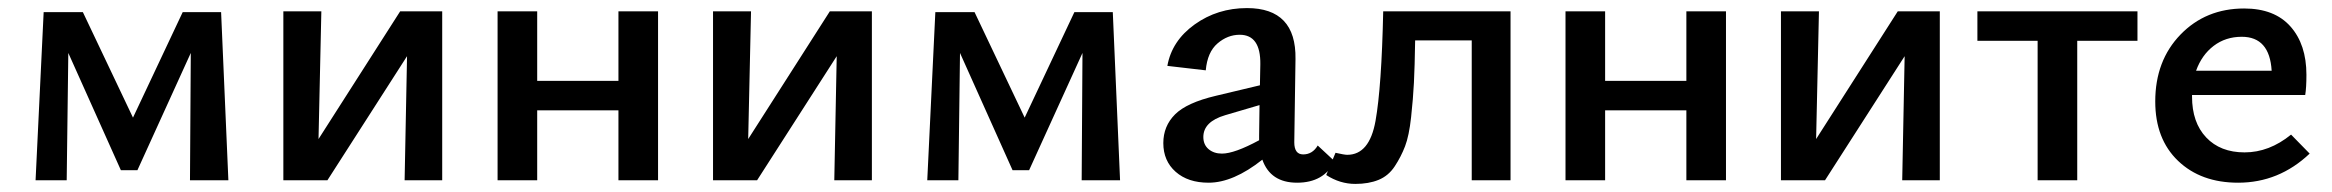

<svg xmlns="http://www.w3.org/2000/svg" viewBox="-20 -446 5769 475"><path d="M545 0H450L452 -315L320 -25H279L149 -315L145 0H68L88 -416H185L309 -155L432 -416H527Z M1074 -418V0H981L987 -307L790 0H681V-418H775L768 -102L970 -418Z M1510 -418H1608V0H1510V-173H1309V0H1211V-418H1309V-246H1510Z M2137 -418V0H2044L2050 -307L1853 0H1744V-418H1838L1831 -102L2033 -418Z M2751 0H2656L2658 -315L2526 -25H2485L2355 -315L2351 0H2274L2294 -416H2391L2515 -155L2638 -416H2733Z M3240 -86 3282 -47Q3255 6 3189 6Q3123 6 3103 -51Q3031 6 2970 6Q2919 6 2888.5 -21Q2858 -48 2858 -92Q2858 -134 2887 -163Q2916 -192 2988 -209L3097 -235L3098 -287Q3099 -360 3047 -360Q3017 -360 2992 -338.5Q2967 -317 2963 -272L2868 -283Q2879 -345 2935.5 -385.5Q2992 -426 3065 -426Q3187 -426 3185 -300L3182 -94Q3182 -64 3204 -64Q3227 -64 3240 -86ZM3003 -66Q3034 -66 3095 -99V-111L3096 -186L3011 -161Q2957 -145 2957 -107Q2957 -88 2970 -77Q2983 -66 3003 -66Z M3717 -418V0H3621V-346H3481Q3480 -281 3478 -241.5Q3476 -202 3471 -156Q3466 -110 3456 -84Q3446 -58 3430.5 -34.5Q3415 -11 3390.5 -1Q3366 9 3333 9Q3295 9 3261 -13L3284 -68Q3306 -63 3313 -63Q3368 -63 3383 -147Q3398 -231 3402 -418Z M4152 -418H4250V0H4152V-173H3951V0H3853V-418H3951V-246H4152Z M4779 -418V0H4686L4692 -307L4495 0H4386V-418H4480L4473 -102L4675 -418Z M5268 -418V-345H5119V0H5021V-345H4872V-418Z M5648 -113 5694 -66Q5618 6 5517 6Q5425 6 5368.5 -48Q5312 -102 5312 -195Q5312 -296 5374.5 -360.5Q5437 -425 5532 -425Q5607 -425 5646.5 -380.5Q5686 -336 5686 -261Q5686 -229 5683 -211H5403V-207Q5403 -143 5438 -106Q5473 -69 5533 -69Q5594 -69 5648 -113ZM5526 -355Q5486 -355 5456.5 -332.5Q5427 -310 5413 -271H5600Q5595 -355 5526 -355Z"/></svg>

Font: EauTest Semibold
Style: Regular
Weight: 600
Designer: Christian Thalmann (Catharsis Fonts)
Version: Version 0.001;PS 000.001;hotconv 1.0.88;makeotf.lib2.5.64775